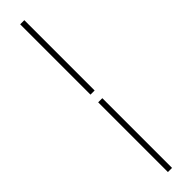

<svg xmlns="http://www.w3.org/2000/svg" viewBox="-350 -710 919 919"><g transform="rotate(-45 110.0 -250.0)"><path d="M96 -274V-750H124V-274ZM96 250V-222H124V250Z"/></g></svg>

Font: Source Sans 3 Variable
Style: Regular
Weight: 200
Designer: Paul D. Hunt
Foundry: Adobe Systems Incorporated
Version: Version 3.026